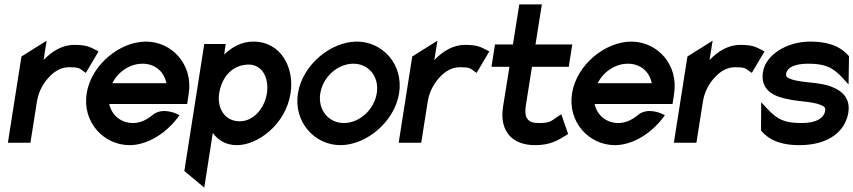

<svg xmlns="http://www.w3.org/2000/svg" viewBox="-20 -652 3898 877"><path d="M16 0H119L149 -190C157 -238 181 -276 206 -302C229 -326 259 -345 296 -345C339 -345 343 -340 358 -329L372 -319L430 -417L417 -424C392 -436 378 -447 319 -447C263 -447 217 -417 179 -378L193 -466L78 -394Z M376 -226C355 -95 453 11 572 11C649 11 732 -38 789 -111L800 -126L785 -133C784 -133 721 -164 676 -126C650 -104 619 -90 588 -90C532 -90 490 -126 479 -177H835L842 -224C863 -356 766 -462 647 -462C528 -462 397 -357 376 -226ZM493 -272C519 -324 573 -361 631 -361C688 -361 730 -325 740 -272Z M822 129 913 205 952 -45C975 -13 1010 11 1062 11C1158 11 1285 -84 1307 -225C1326 -342 1264 -462 1137 -462C1084 -462 1041 -438 1004 -403L1011 -451H913ZM981 -225C993 -303 1044 -357 1116 -357C1178 -357 1210 -296 1199 -225C1189 -160 1140 -98 1075 -98C1004 -98 971 -161 981 -225Z M1341 -226C1320 -95 1417 11 1535 11C1653 11 1782 -95 1803 -226C1824 -357 1728 -462 1610 -462C1492 -462 1362 -357 1341 -226ZM1443 -226C1455 -301 1523 -361 1594 -361C1665 -361 1713 -301 1701 -226C1689 -151 1622 -90 1551 -90C1480 -90 1431 -151 1443 -226Z M1801 0H1904L1934 -190C1942 -238 1966 -276 1991 -302C2014 -326 2044 -345 2081 -345C2124 -345 2128 -340 2143 -329L2157 -319L2215 -417L2202 -424C2177 -436 2163 -447 2104 -447C2048 -447 2002 -417 1964 -378L1978 -466L1863 -394Z M2225 -347H2307L2277 -160C2262 -52 2320 11 2424 11C2492 11 2527 -10 2564 -33L2575 -40L2544 -130L2528 -120C2495 -98 2494 -90 2440 -90C2389 -90 2373 -115 2382 -171L2410 -347H2578L2594 -449H2426L2455 -632H2352L2323 -449H2241Z M2593 -226C2572 -95 2670 11 2789 11C2866 11 2949 -38 3006 -111L3017 -126L3002 -133C3001 -133 2938 -164 2893 -126C2867 -104 2836 -90 2805 -90C2749 -90 2707 -126 2696 -177H3052L3059 -224C3080 -356 2983 -462 2864 -462C2745 -462 2614 -357 2593 -226ZM2710 -272C2736 -324 2790 -361 2848 -361C2905 -361 2947 -325 2957 -272Z M3058 0H3161L3191 -190C3199 -238 3223 -276 3248 -302C3271 -326 3301 -345 3338 -345C3381 -345 3385 -340 3400 -329L3414 -319L3472 -417L3459 -424C3434 -436 3420 -447 3361 -447C3305 -447 3259 -417 3221 -378L3235 -466L3120 -394Z M3465 -323C3451 -237 3521 -209 3584 -198C3630 -188 3690 -188 3725 -174C3742 -168 3752 -162 3749 -146C3743 -109 3703 -90 3642 -90C3568 -90 3533 -103 3484 -156L3457 -185L3456 -56C3501 -2 3566 11 3631 11C3771 11 3842 -57 3855 -138C3865 -204 3826 -237 3780 -255C3723 -279 3641 -272 3592 -291C3575 -297 3569 -302 3571 -316C3576 -345 3613 -361 3670 -361C3744 -361 3781 -348 3830 -295L3856 -266L3858 -395C3813 -449 3746 -462 3681 -462C3573 -462 3477 -401 3465 -323Z"/></svg>

Font: Charger Sport
Style: BlkNrwObl
Weight: 900
Designer: Jasper
Foundry: Cannot Into Space Fonts
Version: Version 1.1